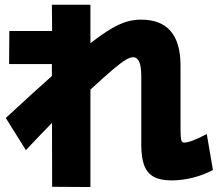

<svg xmlns="http://www.w3.org/2000/svg" viewBox="-20 -750 904 793"><path d="M563.5 -151.4V-433.6Q563.5 -475.1 555.2 -494.4Q546.9 -513.7 529.3 -513.7Q517.6 -513.7 499 -502.7Q480.5 -491.7 446.3 -462.9Q412.1 -434.1 353.5 -379.9V22.5L195.3 21.5L194.8 -242.7Q138.2 -184.6 86.9 -129.9L3.9 -262.7Q126 -375.5 194.3 -436V-485.4H17.6L18.6 -622.1H195.3L194.3 -730.5H353.5V-571.3Q403.3 -610.4 439.2 -631.3Q475.1 -652.3 503.7 -660.6Q532.2 -668.9 562.5 -668.9Q725.6 -668.9 725.6 -479.5V-235.4Q725.6 -201.2 726.6 -186.3Q727.5 -171.4 730.7 -166.3Q733.9 -161.1 741.2 -161.1Q766.6 -161.1 834 -196.3L859.4 -47.9Q821.3 -27.3 776.6 -16.1Q731.9 -4.9 688.5 -4.9Q643.1 -4.9 615.7 -19.5Q588.4 -34.2 575.9 -66.2Q563.5 -98.1 563.5 -151.4Z"/></svg>

Font: Pretendard GOV Black
Style: Regular
Weight: 900
Designer: Base glyphs from Inter by Rasmus Andersson; Hangeul glyphs from Noto Sans CJK(Source Han Sans) by Jang Soo-young and Kan
Foundry: Kil Hyung-jin
Version: Version 1.309